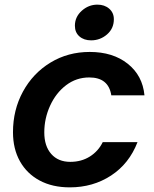

<svg xmlns="http://www.w3.org/2000/svg" viewBox="-20 -797 664 828"><path d="M36 -227Q36 -323 79 -402Q122 -481 197.5 -527Q273 -573 367 -573Q467 -573 531 -522Q595 -471 603 -386H460Q448 -463 365 -463Q309 -463 265 -429.5Q221 -396 196 -341Q171 -286 171 -226Q171 -167 201 -133Q231 -99 283 -99Q331 -99 367.5 -122Q404 -145 423 -184H573Q537 -91 459 -40Q381 11 281 11Q206 11 151 -18.5Q96 -48 66 -101.5Q36 -155 36 -227ZM303 -686Q303 -724 332.5 -750.5Q362 -777 400 -777Q431 -777 451 -759.5Q471 -742 471 -714Q471 -674 441.5 -648.5Q412 -623 373 -623Q342 -623 322.5 -640Q303 -657 303 -686Z"/></svg>

Font: Open Sauce Sans
Style: Bold Italic
Weight: 700
Italic angle: -10°
Designer: Alfredo Marco Pradil
Foundry: Creative Sauce Fz LLC
Version: Version 1.477